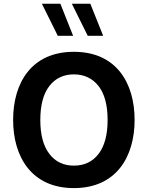

<svg xmlns="http://www.w3.org/2000/svg" viewBox="-20 -988 780 1014"><path d="M370.1 -714.4C145.5 -714.4 49.3 -549.3 49.3 -354.5C49.3 -160.2 146.5 5.4 370.1 5.4C594.2 5.4 690.9 -160.2 690.9 -354.5C690.9 -549.3 594.7 -714.4 370.1 -714.4ZM370.1 -595.2C424.3 -595.2 467.8 -574.7 500 -534.2C532.2 -493.2 548.3 -433.1 548.3 -354.5C548.3 -275.9 532.2 -216.3 500.5 -175.3C468.8 -133.8 425.3 -113.3 370.1 -113.3C315.4 -113.3 272.5 -133.8 240.7 -175.3C209 -216.3 192.9 -275.9 192.9 -354.5C192.9 -433.1 209 -492.7 240.7 -533.7C272.5 -574.7 315.9 -595.2 370.1 -595.2ZM298.8 -968.3H201.2L285.2 -798.8H366.2ZM457 -968.3H359.4L443.4 -798.8H524.9Z"/></svg>

Font: Estedad Bold
Style: Regular
Weight: 700
Designer: Amin Abedi
Version: Version 7.3